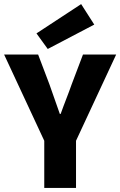

<svg xmlns="http://www.w3.org/2000/svg" viewBox="-28 -917 587 937"><path d="M188 0H343V-230L539 -651H377L322 -506C305 -457 286 -412 268 -361H264C246 -412 230 -457 213 -506L158 -651H-8L188 -230ZM205 -678 432 -797 368 -897 150 -754Z"/></svg>

Font: DAIFUKU Sans
Style: Bold
Weight: 700
Designer: Original font ‘Source Han Sans JP’ : Paul D. Hunt
Foundry: Daifuku
Version: Version 1.000